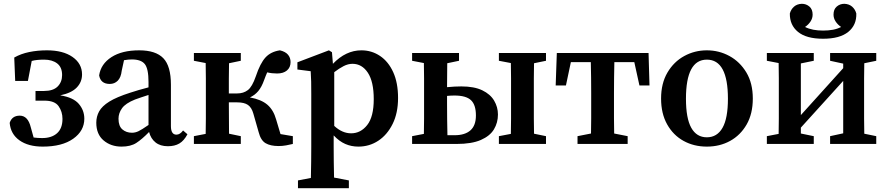

<svg xmlns="http://www.w3.org/2000/svg" viewBox="-20 -758 4671 1011"><path d="M424 -133Q424 -69 365.5 -27.5Q307 14 205 14Q129 14 82.5 -19Q36 -52 31 -111Q43 -149 84 -149Q127 -149 142 -88L157 -34Q178 -31 202 -31Q252 -31 280.5 -56.5Q309 -82 309 -132Q309 -170 288.5 -199Q268 -228 214 -228H167V-279H212Q260 -279 283.5 -302.5Q307 -326 307 -363Q307 -404 281 -424Q255 -444 212 -444Q172 -444 147 -437L127 -332H60L55 -455Q90 -475 134 -484Q178 -493 227 -493Q312 -493 362 -458Q412 -423 412 -366Q412 -326 384 -297Q356 -268 297 -256Q366 -245 395 -211Q424 -177 424 -133Z M864 12Q824 12 799 -8Q774 -28 765 -63Q728 -25 698 -5.5Q668 14 620 14Q564 14 525.5 -18.5Q487 -51 487 -112Q487 -144 502 -171.5Q517 -199 555.5 -223Q594 -247 666 -270Q686 -277 711 -284Q736 -291 762 -298V-326Q762 -396 742.5 -420.5Q723 -445 674 -445Q665 -445 654.5 -444Q644 -443 633 -441L621 -386Q617 -350 600 -333Q583 -316 558 -316Q510 -316 502 -361Q511 -421 566.5 -457Q622 -493 713 -493Q800 -493 840 -451.5Q880 -410 880 -312V-94Q880 -49 909 -49Q928 -49 944 -71L967 -51Q949 -17 924.5 -2.5Q900 12 864 12ZM604 -133Q604 -94 624.5 -76.5Q645 -59 675 -59Q692 -59 709 -67Q726 -75 762 -100V-258Q741 -251 722.5 -245Q704 -239 691 -234Q641 -214 622.5 -188Q604 -162 604 -133Z M1342 -62 1314 -160Q1305 -192 1285.5 -205.5Q1266 -219 1229 -219H1185Q1185 -179 1185.5 -134.5Q1186 -90 1186 -54L1248 -41V0H1001V-41L1063 -53Q1064 -90 1064 -133.5Q1064 -177 1064 -210V-269Q1064 -302 1064 -345.5Q1064 -389 1063 -426L1001 -438V-479H1248V-438L1186 -425Q1185 -388 1185 -344Q1185 -300 1185 -266H1229Q1262 -266 1285 -283.5Q1308 -301 1327 -356Q1350 -425 1378 -455.5Q1406 -486 1454 -493Q1483 -486 1496.5 -470Q1510 -454 1510 -431Q1510 -403 1491 -387Q1472 -371 1439 -371Q1411 -371 1387 -377Q1383 -368 1379 -358Q1375 -348 1371 -337Q1358 -300 1340 -278.5Q1322 -257 1296 -245Q1356 -234 1388 -206.5Q1420 -179 1434 -129L1457 -52L1522 -41V0Q1506 4 1486.5 7.5Q1467 11 1447 11Q1404 11 1378.5 -4Q1353 -19 1342 -62Z M1549 233V192L1617 179Q1618 135 1618.5 94.5Q1619 54 1619 16V-263Q1619 -304 1618.5 -328.5Q1618 -353 1616 -383L1546 -392V-430L1712 -493L1728 -483L1733 -422Q1801 -493 1883 -493Q1937 -493 1981 -463.5Q2025 -434 2050.5 -378Q2076 -322 2076 -242Q2076 -163 2047.5 -105.5Q2019 -48 1972 -17Q1925 14 1867 14Q1830 14 1798 0Q1766 -14 1737 -45V15Q1737 52 1737.5 92.5Q1738 133 1739 177L1817 192V233ZM1836 -422Q1813 -422 1789.5 -410Q1766 -398 1740 -378V-95Q1782 -56 1829 -56Q1879 -56 1913.5 -99.5Q1948 -143 1948 -236Q1948 -328 1917 -375Q1886 -422 1836 -422Z M2607 -438V-479H2855V-438L2792 -425Q2791 -388 2791 -345Q2791 -302 2791 -269V-210Q2791 -177 2791 -134Q2791 -91 2792 -54L2855 -41V0H2607V-41L2670 -53Q2671 -91 2671 -134Q2671 -177 2671 -210V-269Q2671 -302 2671 -345.5Q2671 -389 2670 -426ZM2150 -438V-479H2397V-438L2335 -425Q2335 -396 2334.5 -362.5Q2334 -329 2334 -299Q2354 -301 2373 -302Q2392 -303 2409 -303Q2477 -303 2519.5 -282.5Q2562 -262 2582 -228Q2602 -194 2602 -155Q2602 -112 2581 -77Q2560 -42 2512 -21Q2464 0 2384 0H2150V-41L2212 -53Q2213 -90 2213 -133.5Q2213 -177 2213 -210V-269Q2213 -302 2213 -345.5Q2213 -389 2212 -426ZM2334 -210Q2334 -176 2334.5 -130Q2335 -84 2336 -46H2374Q2428 -46 2457 -71.5Q2486 -97 2486 -150Q2486 -206 2460 -230.5Q2434 -255 2373 -255Q2363 -255 2353.5 -254.5Q2344 -254 2334 -253Z M2906 -308 2912 -479H3395L3400 -308H3347L3320 -431H3215Q3214 -394 3213.5 -349Q3213 -304 3213 -269V-210Q3213 -177 3213 -134.5Q3213 -92 3214 -55L3285 -41V0H3021V-41L3092 -55Q3093 -92 3093 -134.5Q3093 -177 3093 -210V-269Q3093 -304 3092.5 -349Q3092 -394 3091 -431H2986L2960 -308Z M3702 14Q3634 14 3579.5 -16Q3525 -46 3493 -103Q3461 -160 3461 -239Q3461 -319 3494.5 -376Q3528 -433 3583 -463Q3638 -493 3702 -493Q3766 -493 3821 -463Q3876 -433 3910 -376.5Q3944 -320 3944 -239Q3944 -159 3911.5 -102.5Q3879 -46 3824.5 -16Q3770 14 3702 14ZM3702 -35Q3756 -35 3784.5 -85Q3813 -135 3813 -238Q3813 -444 3702 -444Q3592 -444 3592 -238Q3592 -135 3620 -85Q3648 -35 3702 -35Z M4351 -438V-479H4594V-438L4531 -425Q4530 -388 4530 -345Q4530 -302 4530 -269V-210Q4530 -177 4530 -134Q4530 -91 4531 -54L4594 -41V0H4351V-41L4420 -56V-332L4197 -86V-55L4265 -41V0H4018V-41L4080 -53Q4081 -91 4081 -134Q4081 -177 4081 -210V-269Q4081 -302 4081 -345.5Q4081 -389 4080 -426L4018 -438V-479H4265V-438L4197 -424V-152L4420 -399V-423ZM4314 -554Q4226 -554 4182 -590Q4138 -626 4139 -687Q4145 -709 4161 -723Q4177 -737 4202 -738Q4225 -738 4242 -723.5Q4259 -709 4259 -681Q4259 -662 4248 -645Q4237 -628 4219 -616Q4239 -606 4262.5 -601.5Q4286 -597 4314 -597Q4343 -597 4366.5 -601.5Q4390 -606 4409 -616Q4391 -628 4380 -645Q4369 -662 4369 -681Q4369 -709 4386 -723.5Q4403 -738 4426 -738Q4451 -737 4467 -723Q4483 -709 4489 -687Q4491 -626 4446.5 -590Q4402 -554 4314 -554Z"/></svg>

Font: Source Serif Pro SemiBold
Style: Regular
Weight: 600
Designer: Frank Grießhammer
Foundry: Adobe Systems Incorporated
Version: Version 3.001;hotconv 1.0.111;makeotfexe 2.5.65597